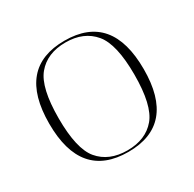

<svg xmlns="http://www.w3.org/2000/svg" viewBox="-121 -644 786 777"><g transform="rotate(-30 272.0 -256.0)"><path d="M269 -507.3Q182.6 -507.3 136.7 -451.7Q91.8 -397.5 91.8 -254.9Q91.8 -112.3 136.7 -58.6Q183.1 -3.4 269 -3.4Q354.5 -3.4 400.4 -58.1Q445.8 -112.3 445.8 -254.9Q445.8 -397.5 400.4 -451.7Q354 -507.3 269 -507.3ZM269 -515.6Q489.7 -515.6 489.7 -255.4Q489.7 3.9 269 3.9Q47.9 3.9 47.9 -255.4Q47.9 -515.6 269 -515.6Z"/></g></svg>

Font: Tartlers End
Style: Regular
Weight: 200
Designer: Peter Wiegel
Foundry: Peter Wiegel
Version: Version 1.000 2013 initial release